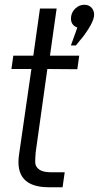

<svg xmlns="http://www.w3.org/2000/svg" viewBox="-20 -786 416 807"><path d="M305 -670Q274 -682 279 -717Q282 -737 298 -751.5Q314 -766 335 -766Q355 -766 366.5 -751.5Q378 -737 375 -717Q372 -697 353 -666.5Q334 -636 316 -616L299 -595H278ZM185 1Q40 1 60 -136L112 -496H28L36 -552H120L148 -750H218L190 -552H313L305 -495L179 -496L130 -146Q128 -123 128 -104.5Q128 -86 144 -74Q160 -62 194 -62H252L243 1Z"/></svg>

Font: Oakes Grotesk Light
Style: Italic
Weight: 300
Italic angle: -8°
Designer: Samuel Oakes
Foundry: Samuel Oakes
Version: Version 1.000;PS 001.000;hotconv 1.0.88;makeotf.lib2.5.64775